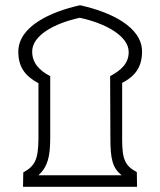

<svg xmlns="http://www.w3.org/2000/svg" viewBox="-20 -714 613 734"><path d="M68 0H504L503 -56C459 -80 447 -103 447 -181V-397C499 -424 523 -460 523 -517C523 -611 404 -668 286 -694C173 -669 50 -613 50 -516C50 -458 76 -423 127 -396V-181C126 -103 113 -79 69 -55ZM127 -44C162 -76 172 -115 172 -187V-423C131 -444 103 -473 103 -517C103 -578 187 -625 285 -646C384 -625 472 -576 472 -515C472 -472 443 -445 401 -423L402 -186C402 -106 410 -72 445 -44Z"/></svg>

Font: Noto Sans Arabic ExtCond Light
Style: Regular
Weight: 300
Width: 2
Designer: Monotype Design Team, Nadine Chahine, Nizar Qandah and Khaled Hosny
Foundry: Monotype Imaging Inc.
Version: Version 2.012